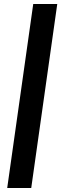

<svg xmlns="http://www.w3.org/2000/svg" viewBox="-20 -740 331 959"><path d="M16 199 146 -720H266L136 199Z"/></svg>

Font: Chivo Medium Black
Style: Italic
Weight: 900
Italic angle: -8.05°
Version: Version 2.002